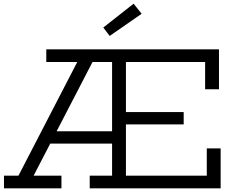

<svg xmlns="http://www.w3.org/2000/svg" viewBox="-20 -1019 1270 1039"><path d="M465.5 0V-68.5H586.5V-683.5H230.5V-752H1165V-536H1090V-683.5H661.5V-68.5H1099V-216H1174V0ZM1.5 0V-68.5H80L422.5 -730.5H505L162 -68.5H312.5V0ZM225.5 -242V-308.5H633.5V-242ZM628.5 -346V-412.5H974V-346ZM703 -999 746.5 -944.5 573.5 -824.5 539 -870Z"/></svg>

Font: Hepta Slab
Style: Regular
Weight: 400
Designer: Michael LaGattuta
Foundry: Michael LaGattuta
Version: Version 1.100